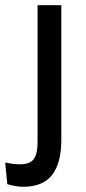

<svg xmlns="http://www.w3.org/2000/svg" viewBox="-60 -537 330 736"><path d="M29 179Q16 179 0.5 176.5Q-15 174 -32 169L-40 86Q25 100 54.5 85.5Q84 71 84 10V-517H175V-1Q175 44 166 78Q157 112 139 134.5Q121 157 93.5 168Q66 179 29 179Z"/></svg>

Font: Bricolage Grotesque 24pt
Style: Regular
Weight: 400
Designer: Mathieu Triay
Foundry: Atelier Triay
Version: Version 1.001;gftools[0.9.33.dev8+g029e19f]